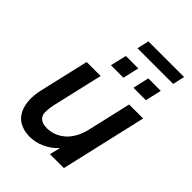

<svg xmlns="http://www.w3.org/2000/svg" viewBox="-233 -909 1028 1028"><g transform="rotate(45 281.5 -394.5)"><path d="M256.8 -732.4 272.5 -799.8H542.5L527.3 -732.4ZM220.7 -567.4 242.2 -659.2H336.4L315.4 -567.4ZM391.1 -567.4 412.1 -659.2H506.8L485.4 -567.4ZM184.6 11.2Q147.5 11.2 119.4 -1Q91.3 -13.2 75 -33.7Q58.6 -54.2 50.8 -82Q43 -109.9 43.5 -140.9Q43.9 -171.9 51.3 -205.1L116.7 -487.8H222.7L155.8 -198.7Q149.4 -167 149.2 -142.1Q148.9 -117.2 165.5 -101.8Q182.1 -86.4 216.8 -86.4Q242.7 -86.4 267.1 -95.2Q291.5 -104 314.2 -122.1Q336.9 -140.1 354.7 -170.9Q372.6 -201.7 381.8 -242.2L438.5 -487.8H544.4L432.1 0H326.7L341.8 -61Q311 -27.3 269.3 -8.1Q227.5 11.2 184.6 11.2Z"/></g></svg>

Font: HK Grotesk SemiBold Italic
Style: Regular
Weight: 600
Italic angle: -13°
Designer: Alfredo Marco Pradil and Stefan Peev
Foundry: Hanken Design Co.
Version: Version 1.000;PS 001.000;hotconv 1.0.88;makeotf.lib2.5.64775